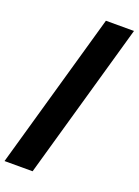

<svg xmlns="http://www.w3.org/2000/svg" viewBox="-171 -879 773 1070"><g transform="rotate(20 215.0 -344.0)"><path d="M0 120 263.5 -808H430L166.5 120Z"/></g></svg>

Font: Encode Sans Semi Expanded
Style: Bold
Weight: 700
Width: 6
Designer: Multiple Designers
Foundry: Impallari Type
Version: Version 2.000